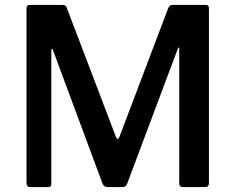

<svg xmlns="http://www.w3.org/2000/svg" viewBox="-20 -762 959 782"><path d="M88 -17V-727Q88 -735 91 -738.5Q94 -742 102 -742H233Q242 -742 246 -739.5Q250 -737 252 -730L452 -205Q455 -196 459 -196Q462 -196 467 -206L664 -726Q670 -742 682 -742H818Q831 -742 831 -727V-18Q831 -8 827 -4Q823 0 813 0H727Q718 0 714 -3.5Q710 -7 710 -16V-564Q710 -569 708 -568.5Q706 -568 704 -563L498 -14Q493 0 479 0H419Q404 0 398 -13L196 -557Q194 -564 191.5 -563.5Q189 -563 189 -557V-14Q189 -6 186 -3Q183 0 174 0H104Q88 0 88 -17Z"/></svg>

Font: n
Style: Regular
Weight: 500
Designer: Pablo Impallari, Rodrigo Fuenzalida
Foundry: Impallari Type
Version: Version 1.002; ttfautohint (v1.5)